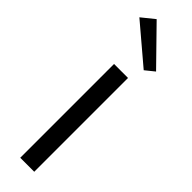

<svg xmlns="http://www.w3.org/2000/svg" viewBox="-316 -928 922 922"><g transform="rotate(45 145.0 -467.0)"><path d="M97.5 0V-637H192.5V0ZM219.5 -716.5 25 -881.5 90 -934 266 -754Z"/></g></svg>

Font: Karla Medium
Style: Regular
Weight: 500
Designer: Jonathan Pinhorn
Version: Version 2.001